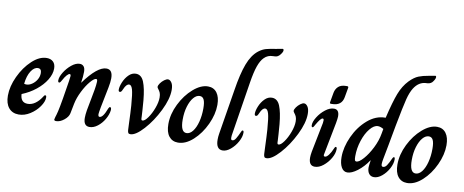

<svg xmlns="http://www.w3.org/2000/svg" viewBox="-73 -1204 3722 1541"><g transform="rotate(10 1788.0 -433.5)"><path d="M17 -125Q17 -200 55.5 -282.5Q94 -365 153.5 -420.5Q213 -476 273 -476Q306 -476 325.5 -457Q345 -438 345 -402Q345 -357 316 -309.5Q287 -262 236.5 -221.5Q186 -181 123 -156Q126 -87 184 -87Q216 -87 244.5 -107Q273 -127 295 -161Q300 -170 304 -174.5Q308 -179 312 -179Q318 -179 320 -175Q322 -171 322 -161Q322 -129 293.5 -88Q265 -47 220 -18.5Q175 10 128 10Q76 10 46.5 -25.5Q17 -61 17 -125ZM246 -348Q246 -384 217 -384Q186 -384 161 -345Q136 -306 129 -241Q135 -238 148 -238Q170 -238 193 -253.5Q216 -269 231 -294Q246 -319 246 -348Z M417 -1Q417 -5 422 -22Q427 -35 436 -72Q443 -101 456 -177Q469 -253 480 -325Q485 -357 485 -366Q485 -381 476 -381Q467 -381 453 -365.5Q439 -350 423 -320Q419 -312 414 -305.5Q409 -299 404 -299Q394 -299 394 -316Q394 -343 417.5 -381.5Q441 -420 475.5 -448Q510 -476 542 -476Q562 -476 574 -462Q586 -448 586 -418Q586 -379 578 -329H579Q686 -476 759 -476Q810 -476 810 -405Q810 -374 801 -329Q777 -212 768 -163.5Q759 -115 759 -105Q759 -84 771 -84Q799 -84 828 -162Q834 -176 841 -176Q853 -176 851 -151Q847 -116 825 -78Q803 -40 770.5 -15Q738 10 705 10Q656 10 656 -56Q656 -82 662 -119Q668 -156 680 -214Q688 -253 694.5 -292Q701 -331 702 -355V-363Q702 -379 692 -379Q675 -379 645 -343.5Q615 -308 588.5 -255Q562 -202 552 -153L536 -72Q530 -42 497.5 -16Q465 10 433 10Q417 10 417 -1Z M1013 -74Q1010 -163 1006 -219Q999 -313 989 -347Q979 -381 961 -381Q938 -381 919 -336Q912 -320 907.5 -315Q903 -310 896 -310Q885 -310 885 -327Q885 -352 900 -388Q915 -424 941 -450Q967 -476 999 -476Q1044 -476 1065 -424.5Q1086 -373 1095 -277Q1100 -212 1101 -197Q1101 -177 1104 -145Q1104 -127 1106 -121Q1108 -115 1115 -115Q1133 -115 1158 -150Q1183 -185 1201 -233.5Q1219 -282 1219 -320Q1219 -344 1213 -358.5Q1207 -373 1197.5 -384.5Q1188 -396 1188 -402Q1188 -415 1200.5 -432.5Q1213 -450 1230.5 -463Q1248 -476 1261 -476Q1277 -476 1290.5 -456Q1304 -436 1304 -397Q1304 -324 1256.5 -227.5Q1209 -131 1145 -60.5Q1081 10 1038 10Q1026 10 1021.5 3.5Q1017 -3 1015.5 -18.5Q1014 -34 1013 -74Z M1325 -124Q1325 -205 1365.5 -287Q1406 -369 1467.5 -422.5Q1529 -476 1587 -476Q1634 -476 1660 -441Q1686 -406 1686 -343Q1686 -266 1647.5 -183Q1609 -100 1548.5 -45Q1488 10 1426 10Q1379 10 1352 -24.5Q1325 -59 1325 -124ZM1580 -295Q1580 -345 1569 -367Q1558 -389 1535 -389Q1508 -389 1484.5 -361.5Q1461 -334 1446.5 -286Q1432 -238 1432 -179Q1432 -77 1480 -77Q1508 -77 1531 -106.5Q1554 -136 1567 -186Q1580 -236 1580 -295Z M1736 -69Q1736 -93 1740 -117L1800 -484Q1821 -619 1851.5 -700Q1882 -781 1933 -821Q1963 -844 1992.5 -852Q2022 -860 2070 -867Q2101 -872 2110.5 -874.5Q2120 -877 2123 -877Q2133 -877 2133 -866Q2133 -857 2125.5 -844.5Q2118 -832 2107 -821Q2096 -811 2085.5 -808.5Q2075 -806 2059 -806Q2015 -806 1986 -776Q1961 -751 1943.5 -701.5Q1926 -652 1912 -563L1842 -122Q1841 -115 1841 -105Q1841 -93 1844 -88.5Q1847 -84 1853 -84Q1868 -84 1881 -105Q1894 -126 1910 -162Q1912 -168 1915 -172Q1918 -176 1922 -176Q1931 -176 1931 -159Q1931 -125 1909 -85Q1887 -45 1854 -17.5Q1821 10 1790 10Q1736 10 1736 -69Z M2122 -74Q2119 -163 2115 -219Q2108 -313 2098 -347Q2088 -381 2070 -381Q2047 -381 2028 -336Q2021 -320 2016.5 -315Q2012 -310 2005 -310Q1994 -310 1994 -327Q1994 -352 2009 -388Q2024 -424 2050 -450Q2076 -476 2108 -476Q2153 -476 2174 -424.5Q2195 -373 2204 -277Q2209 -212 2210 -197Q2210 -177 2213 -145Q2213 -127 2215 -121Q2217 -115 2224 -115Q2242 -115 2267 -150Q2292 -185 2310 -233.5Q2328 -282 2328 -320Q2328 -344 2322 -358.5Q2316 -373 2306.5 -384.5Q2297 -396 2297 -402Q2297 -415 2309.5 -432.5Q2322 -450 2339.5 -463Q2357 -476 2370 -476Q2386 -476 2399.5 -456Q2413 -436 2413 -397Q2413 -324 2365.5 -227.5Q2318 -131 2254 -60.5Q2190 10 2147 10Q2135 10 2130.5 3.5Q2126 -3 2124.5 -18.5Q2123 -34 2122 -74Z M2573 -522 2587 -601Q2593 -633 2615 -652.5Q2637 -672 2678 -672H2686Q2697 -672 2696 -661L2682 -582Q2670 -510 2590 -510H2583Q2576 -510 2574 -512.5Q2572 -515 2573 -522ZM2492 -56Q2492 -74 2497 -104L2545 -346Q2547 -364 2547 -368Q2547 -382 2538 -382Q2529 -382 2517 -367.5Q2505 -353 2486 -320Q2485 -318 2481.5 -311.5Q2478 -305 2475 -302Q2472 -299 2469 -299Q2460 -299 2460 -315Q2460 -343 2484 -381.5Q2508 -420 2544 -448Q2580 -476 2614 -476Q2656 -476 2656 -420Q2656 -404 2649 -365L2599 -107Q2597 -99 2597 -96Q2597 -84 2608 -84Q2621 -84 2637.5 -105Q2654 -126 2669 -162Q2674 -176 2681 -176Q2690 -176 2690 -159Q2690 -124 2667 -84.5Q2644 -45 2609.5 -17.5Q2575 10 2541 10Q2492 10 2492 -56Z M2740 -104Q2740 -185 2780 -272.5Q2820 -360 2887 -418Q2954 -476 3031 -476H3034Q3066 -611 3092.5 -679.5Q3119 -748 3163 -794Q3201 -833 3235.5 -846.5Q3270 -860 3314 -867Q3346 -872 3356 -874.5Q3366 -877 3368 -877Q3376 -877 3376 -866Q3376 -857 3369 -844.5Q3362 -832 3352 -821Q3341 -812 3330 -809Q3319 -806 3302 -806Q3245 -802 3208 -744Q3186 -709 3171 -651Q3156 -593 3124 -425Q3124 -422 3094 -261Q3075 -162 3073 -151Q3067 -121 3067 -105Q3067 -94 3070.5 -89Q3074 -84 3081 -84Q3098 -84 3111.5 -104Q3125 -124 3142 -162Q3143 -163 3145 -167.5Q3147 -172 3149.5 -174Q3152 -176 3155 -176Q3163 -176 3163 -158Q3163 -124 3142 -84.5Q3121 -45 3088 -17.5Q3055 10 3023 10Q2997 10 2982.5 -9Q2968 -28 2968 -60Q2968 -68 2970 -84L2975 -118H2973Q2936 -62 2888.5 -26Q2841 10 2806 10Q2775 10 2757.5 -21Q2740 -52 2740 -104ZM3024 -345 3031 -384Q3006 -399 2985 -399Q2953 -399 2920.5 -359.5Q2888 -320 2867.5 -257.5Q2847 -195 2847 -130Q2847 -106 2850.5 -97.5Q2854 -89 2863 -89Q2885 -89 2919.5 -128Q2954 -167 2984 -226.5Q3014 -286 3024 -345Z M3192 -124Q3192 -205 3232.5 -287Q3273 -369 3334.5 -422.5Q3396 -476 3454 -476Q3501 -476 3527 -441Q3553 -406 3553 -343Q3553 -266 3514.5 -183Q3476 -100 3415.5 -45Q3355 10 3293 10Q3246 10 3219 -24.5Q3192 -59 3192 -124ZM3447 -295Q3447 -345 3436 -367Q3425 -389 3402 -389Q3375 -389 3351.5 -361.5Q3328 -334 3313.5 -286Q3299 -238 3299 -179Q3299 -77 3347 -77Q3375 -77 3398 -106.5Q3421 -136 3434 -186Q3447 -236 3447 -295Z"/></g></svg>

Font: Charm
Style: Bold
Weight: 700
Designer: Katatrad Aksorn Co.,Ltd.
Foundry: Cadson Demak Co.,Ltd.
Version: Version 1.001